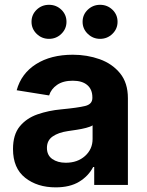

<svg xmlns="http://www.w3.org/2000/svg" viewBox="-20 -785 624 815"><path d="M216.3 10.3Q138.2 10.3 86.7 -30.5Q35.2 -71.3 35.2 -152.3Q35.2 -213.4 63.7 -248.3Q92.3 -283.2 139.2 -299.6Q186 -315.9 239.7 -320.8Q311 -327.6 341.6 -335.2Q372.1 -342.8 372.1 -369.1V-371.6Q372.1 -405.3 350.6 -423.8Q329.1 -442.4 288.6 -442.4Q248 -442.4 222.4 -424.8Q196.8 -407.2 188.5 -379.9L50.8 -401.9Q70.3 -473.1 133.1 -512.9Q195.8 -552.7 289.1 -552.7Q349.6 -552.7 403.1 -533.7Q456.5 -514.6 489.7 -473.9Q522.9 -433.1 522.9 -368.2V0H379.9V-76.2H375.5Q355.5 -37.6 316.2 -13.7Q276.9 10.3 216.3 10.3ZM179.2 -157.2Q179.2 -126 201.9 -110.1Q224.6 -94.2 259.3 -94.2Q309.1 -94.2 341.1 -123Q373 -151.9 373 -194.8V-252.9Q364.3 -247.1 345.5 -242.2Q326.7 -237.3 305.7 -234.1Q284.7 -231 268.1 -228.5Q228 -222.7 203.6 -205.8Q179.2 -189 179.2 -157.2ZM404.8 -620.1Q374.5 -620.1 352.5 -641.4Q330.6 -662.6 330.6 -692.4Q330.6 -722.7 352.5 -743.7Q374.5 -764.6 404.8 -764.6Q435.5 -764.6 457.3 -743.7Q479 -722.7 479 -692.4Q479 -662.6 457.3 -641.4Q435.5 -620.1 404.8 -620.1ZM113.8 -692.4Q113.8 -722.7 135.5 -743.7Q157.2 -764.6 188 -764.6Q218.8 -764.6 240.5 -743.7Q262.2 -722.7 262.2 -692.4Q262.2 -662.6 240.5 -641.4Q218.8 -620.1 188 -620.1Q157.2 -620.1 135.5 -641.4Q113.8 -662.6 113.8 -692.4Z"/></svg>

Font: Konkhmer Sleokchher
Style: Regular
Weight: 400
Designer: Suon May Sophanith
Version: Version 1.000; ttfautohint (v1.8.4.7-5d5b);gftools[0.9.23]